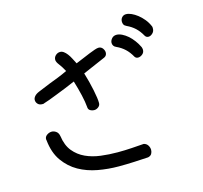

<svg xmlns="http://www.w3.org/2000/svg" viewBox="-104 -741 1014 957"><g transform="rotate(-15 402.5 -263.0)"><path d="M80.1 -120.1Q79.1 -122.1 79.1 -126Q79.1 -138.7 90.8 -147Q102.5 -155.3 116.2 -155.3Q127 -155.3 138.2 -147.5Q149.4 -139.6 152.3 -122.1Q159.2 -73.2 183.6 -43.5Q208 -13.7 243.2 2.4Q278.3 18.6 320.8 23.9Q363.3 29.3 407.2 29.3Q445.3 29.3 480.5 26.9Q515.6 24.4 543 22.5Q556.6 25.4 564 36.6Q571.3 47.9 571.3 60.5Q571.3 71.3 565.9 80.6Q560.5 89.8 546.9 92.8Q512.7 94.7 474.6 96.7Q436.5 98.6 394.5 98.6Q340.8 98.6 287.6 88.9Q234.4 79.1 190.9 54.7Q147.5 30.3 117.2 -12.2Q86.9 -54.7 80.1 -120.1ZM117.2 -301.8Q114.3 -299.8 110.8 -299.8Q107.4 -299.8 105.5 -299.8Q91.8 -299.8 83.5 -308.6Q75.2 -317.4 75.2 -329.1Q75.2 -338.9 83 -348.1Q90.8 -357.4 107.4 -364.3L168.9 -389.6Q189.5 -397.5 213.4 -406.7Q237.3 -416 263.7 -428.7Q250 -454.1 237.8 -469.7Q225.6 -485.4 225.6 -496.1Q225.6 -509.8 235.8 -519Q246.1 -528.3 258.8 -528.3Q268.6 -528.3 277.3 -522Q286.1 -515.6 294.4 -504.9Q302.7 -494.1 309.6 -480.5Q316.4 -466.8 324.2 -452.1Q343.8 -460 363.3 -468.3Q382.8 -476.6 399.4 -483.4Q416 -490.2 429.2 -494.6Q442.4 -499 449.2 -499Q462.9 -499 470.7 -488.3Q478.5 -477.5 478.5 -466.8Q478.5 -451.2 464.8 -444.3L347.7 -393.6Q362.3 -345.7 371.6 -300.3Q380.9 -254.9 380.9 -232.4Q380.9 -219.7 370.6 -211.9Q360.4 -204.1 349.6 -204.1Q337.9 -204.1 328.1 -210Q318.4 -215.8 318.4 -229.5Q316.4 -253.9 308.1 -290.5Q299.8 -327.1 287.1 -368.2Q260.7 -356.4 234.9 -346.2Q209 -335.9 186.5 -327.1Q164.1 -318.4 146 -311.5Q127.9 -304.7 117.2 -301.8ZM537.1 -479.5Q527.3 -483.4 522.9 -490.2Q518.6 -497.1 518.6 -504.9Q518.6 -516.6 527.8 -527.3Q537.1 -538.1 552.7 -538.1Q565.4 -538.1 580.6 -530.8Q595.7 -523.4 609.9 -511.2Q624 -499 636.7 -481.9Q649.4 -464.8 658.2 -446.3Q661.1 -438.5 661.1 -431.6Q661.1 -418 650.4 -409.2Q639.6 -400.4 627.9 -400.4Q617.2 -400.4 611.3 -409.2Q596.7 -435.5 578.6 -452.1Q560.5 -468.8 537.1 -479.5ZM613.3 -567.4Q602.5 -572.3 599.1 -579.1Q595.7 -585.9 595.7 -593.8Q595.7 -607.4 604 -616.2Q612.3 -625 625 -625Q637.7 -625 652.8 -618.2Q668 -611.3 683.1 -599.6Q698.2 -587.9 711.9 -571.3Q725.6 -554.7 734.4 -534.2Q736.3 -530.3 736.3 -526.9Q736.3 -523.4 736.3 -520.5Q736.3 -506.8 726.1 -497.1Q715.8 -487.3 705.1 -487.3Q693.4 -487.3 687.5 -497.1Q672.9 -523.4 654.8 -540Q636.7 -556.6 613.3 -567.4Z"/></g></svg>

Font: Hi Melody
Style: Regular
Weight: 400
Designer: YoonDesign Inc.
Foundry: YoonDesign Inc.
Version: Version 3.00